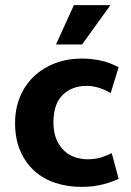

<svg xmlns="http://www.w3.org/2000/svg" viewBox="-20 -720 514 751"><path d="M323 -97Q355 -97 379.5 -105.5Q404 -114 417 -121L444 -21Q427 -11 387 0Q347 11 299 11Q243 11 195.5 -5Q148 -21 113.5 -52.5Q79 -84 59 -130.5Q39 -177 39 -238Q39 -294 58 -340.5Q77 -387 112 -420.5Q147 -454 195 -472.5Q243 -491 302 -491Q333 -491 369.5 -484Q406 -477 444 -457L413 -356Q393 -368 368.5 -376Q344 -384 319 -384Q261 -384 225 -348.5Q189 -313 189 -242Q189 -202 201 -174.5Q213 -147 232 -129.5Q251 -112 275 -104.5Q299 -97 323 -97ZM301 -546H199L269 -700H412Z"/></svg>

Font: Mukta Malar ExtraBold
Style: Regular
Weight: 800
Designer: Aadarsh Rajan, Girish Dalvi, Yashodeep Gholap
Foundry: Ek Type
Version: Version 2.538;PS 1.000;hotconv 16.6.51;makeotf.lib2.5.65220;